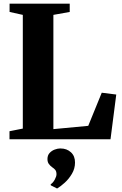

<svg xmlns="http://www.w3.org/2000/svg" viewBox="-20 -763 666 1052"><path d="M32 0V-44L105 -58.5V-681.5L32.5 -697.5V-743H362V-697.5L272.5 -681.5V-55.5L463.5 -73.5L537.5 -255L617 -245L585.5 0ZM391 128Q391 160.5 374.2 189Q357.5 217.5 334.5 238.2Q311.5 259 293.5 269.5H292L258.5 252.5L257.5 247Q271 238 280.2 220.8Q289.5 203.5 289.5 192Q289.5 176.5 283.2 168.5Q277 160.5 265.5 153Q255.5 146 247.8 135.5Q240 125 240 108.5Q240 88 251.8 75.2Q263.5 62.5 279.8 56.5Q296 50.5 308.5 50.5H312Q346 50.5 368.8 71.5Q391.5 92.5 391 128Z"/></svg>

Font: Merriweather 72pt ExtraBold
Style: Regular
Weight: 800
Version: Version 2.100